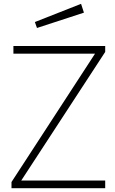

<svg xmlns="http://www.w3.org/2000/svg" viewBox="-20 -982 599 1002"><path d="M40 -32 476 -702H50V-742H529V-711L91 -40H529V0H40ZM418 -916 173 -836 162 -867 403 -962Z"/></svg>

Font: Morrison Thin
Style: Regular
Weight: 100
Designer: Pablo Impallari, Rodrigo Fuenzalida (Modified by Dan O. Williams)
Version: Version 0.03;June 6, 2019;FontCreator 11.5.0.2425 64-bit; tt